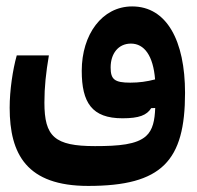

<svg xmlns="http://www.w3.org/2000/svg" viewBox="-20 -369 626 610"><path d="M260.3 221.7C494.6 221.7 567.9 142.1 567.9 -73.7C567.9 -239.3 509.8 -348.6 399.9 -348.6C304.2 -348.6 239.7 -259.3 239.7 -144C239.7 -43 272 6.8 369.1 6.8C421.9 6.8 446.3 -2.9 460.4 -25.4L473.1 -25.9C471.7 12.7 465.8 43.9 443.8 63.5C413.6 90.3 357.9 95.2 281.7 95.2C153.3 95.2 121.1 64.9 121.1 -43C121.1 -93.3 126 -137.7 135.3 -192.9H33.2C20.5 -147.9 10.7 -82 10.7 -26.9C10.7 121.6 65.4 221.7 260.3 221.7ZM472.7 -116.7C446.8 -109.9 421.9 -106.4 394 -106.4C343.8 -106.4 331.5 -116.7 331.5 -154.8C331.5 -198.2 355.5 -230.5 396 -230.5C438.5 -230.5 466.8 -191.9 472.7 -116.7Z"/></svg>

Font: Cascadia Code PL SemiBold
Style: Regular
Weight: 600
Monospace: yes
Designer: Aaron Bell
Foundry: Saja Typeworks
Version: Version 2404.023